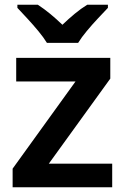

<svg xmlns="http://www.w3.org/2000/svg" viewBox="-20 -786 525 806"><path d="M451 0H33V-78L297 -444H48V-543H443V-456L185 -99H451ZM177 -606Q163 -629 141 -655.5Q119 -682 95 -708Q71 -734 53 -753V-766H139Q165 -749 190.5 -728Q216 -707 242 -682Q268 -707 294 -728.5Q320 -750 346 -766H433V-753Q415 -734 391 -708.5Q367 -683 344.5 -656Q322 -629 308 -606Z"/></svg>

Font: Noto Sans Syriac Eastern SemiBold
Style: Regular
Weight: 600
Designer: Patrick Giasson and the Monotype Design Team
Foundry: Monotype Imaging Inc.
Version: Version 3.001